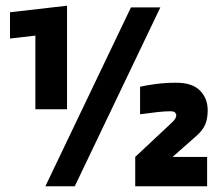

<svg xmlns="http://www.w3.org/2000/svg" viewBox="-20 -653 771 673"><path d="M104 -270V-598L215 -633V-270ZM15 -518V-610L215 -633L103 -528ZM242 0H139L439 -627H542ZM706 0H454V-103L581 -222Q591 -231 594.5 -237.5Q598 -244 598 -250Q598 -252 594.5 -257.5Q591 -263 577 -263Q557 -263 531 -260Q505 -257 487 -254.5Q469 -252 471 -253V-349Q492 -354 526 -358.5Q560 -363 598 -363Q654 -363 681 -335.5Q708 -308 708 -267Q708 -237 699.5 -217Q691 -197 670 -178L585 -103H706Z"/></svg>

Font: Blinker
Style: Regular
Weight: 400
Designer: Juergen Huber
Foundry: supertype
Version: 1.017